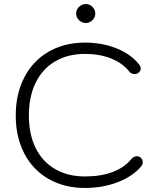

<svg xmlns="http://www.w3.org/2000/svg" viewBox="-20 -921 785 951"><path d="M58 -349Q58 -456 100.5 -538Q143 -620 221 -665Q299 -710 401 -710Q486 -710 557 -681.5Q628 -653 669 -602Q677 -592 677 -582Q677 -568 665 -560Q658 -554 647 -554Q639 -554 631.5 -557.5Q624 -561 620 -567Q588 -608 531 -631Q474 -654 401 -654Q316 -654 253 -617Q190 -580 156.5 -511Q123 -442 123 -349Q123 -256 156.5 -188Q190 -120 253 -83.5Q316 -47 401 -47Q480 -47 539 -69.5Q598 -92 631 -134Q643 -147 658 -147Q669 -147 676 -141Q687 -131 687 -118Q687 -106 680 -98Q639 -48 564 -19Q489 10 401 10Q299 10 221 -34.5Q143 -79 100.5 -160.5Q58 -242 58 -349ZM357 -854Q357 -873 371.5 -887Q386 -901 405 -901Q424 -901 438 -887Q452 -873 452 -854Q452 -835 438 -821Q424 -807 405 -807Q386 -807 371.5 -821Q357 -835 357 -854Z"/></svg>

Font: Kodchasan Light
Style: Regular
Weight: 300
Version: Version 1.000; ttfautohint (v1.6)